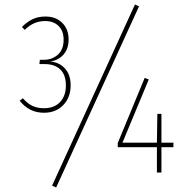

<svg xmlns="http://www.w3.org/2000/svg" viewBox="-20 -762 844 848"><path d="M283 -588Q283 -546 260 -520.5Q237 -495 201 -490Q240 -488 266 -460.5Q292 -433 292 -385Q292 -332 259.5 -298Q227 -264 174 -264Q109 -264 67 -317L81 -328Q102 -304 124 -294Q146 -284 174 -284Q220 -284 245.5 -311.5Q271 -339 271 -384Q271 -432 246 -455.5Q221 -479 177 -479H154L156 -498H175Q210 -498 235.5 -520.5Q261 -543 261 -587Q261 -625 239 -647Q217 -669 180 -669Q154 -669 132.5 -660Q111 -651 89 -630L77 -643Q100 -666 124.5 -677.5Q149 -689 181 -689Q227 -689 255 -661Q283 -633 283 -588ZM576 -742 594 -734 228 66 210 58ZM746 -132V-112H693V0H673V-112H500V-130L619 -418L637 -411L521 -132H673L675 -259H693V-132Z"/></svg>

Font: Fira Sans Condensed Thin
Style: Regular
Weight: 250
Width: 3
Designer: Carrois Corporate & Edenspiekermann AG
Foundry: Carrois Corporate GbR & Edenspiekermann AG
Version: Version 4.203